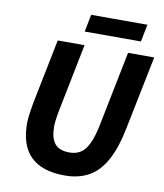

<svg xmlns="http://www.w3.org/2000/svg" viewBox="-89 -881 828 967"><g transform="rotate(10 324.5 -398.0)"><path d="M307.6 12Q192.5 12 134 -43.9Q75.4 -99.7 75.4 -214.6Q75.4 -237.1 79.9 -266Q84.4 -294.9 88.4 -319.7L155.2 -651.8H292.3L220.9 -294.7Q217.3 -274.8 214.9 -256.1Q212.5 -237.3 212.5 -219.3Q212.5 -164.5 234.9 -135.4Q257.3 -106.3 311.6 -106.3Q343.2 -106.3 367 -120.9Q390.9 -135.6 408.5 -172.2Q426.2 -208.9 439 -274.3L514.8 -651.8H648.6L572.5 -276.1Q551.9 -172.1 516.4 -108.5Q481 -44.8 429.3 -16.4Q377.5 12 307.6 12ZM281.1 -719.5 298.6 -808.1H586.3L568.7 -719.5Z"/></g></svg>

Font: Source Sans Variable
Style: Italic
Weight: 200
Italic angle: -11°
Designer: Paul D. Hunt
Foundry: Adobe Systems Incorporated
Version: Version 3.006;hotconv 1.0.111;makeotfexe 2.5.65597